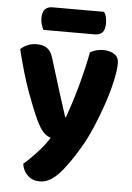

<svg xmlns="http://www.w3.org/2000/svg" viewBox="-59 -725 656 957"><g transform="rotate(5 269.5 -246.0)"><path d="M136 -120Q113 -170 83.5 -250.5Q54 -331 22 -459Q34 -472 55.5 -481.5Q77 -491 102 -491Q134 -491 154 -477.5Q174 -464 185 -428Q207 -355 229.5 -284Q252 -213 275 -141H279Q291 -175 304 -215.5Q317 -256 329 -299.5Q341 -343 351.5 -387.5Q362 -432 370 -474Q401 -491 435 -491Q467 -491 490 -477Q513 -463 513 -431Q513 -395 500.5 -339.5Q488 -284 467.5 -223.5Q447 -163 421.5 -103.5Q396 -44 369 1Q313 96 268 142.5Q223 189 177 189Q140 189 116 166.5Q92 144 87 109Q119 81 153.5 43.5Q188 6 212 -32Q195 -37 176.5 -54.5Q158 -72 136 -120ZM129 -565Q124 -575 119 -590Q114 -605 114 -621Q114 -654 127.5 -667.5Q141 -681 164 -681H422Q430 -671 433.5 -656.5Q437 -642 437 -625Q437 -592 423.5 -578.5Q410 -565 387 -565Z"/></g></svg>

Font: Baloo Paaji 2
Style: Bold
Weight: 700
Designer: Shuchita Grover, Noopur Datye and Ek Type
Foundry: Ek Type
Version: Version 1.640;hotconv 1.0.111;makeotfexe 2.5.65597; ttfautoh